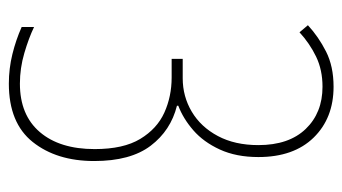

<svg xmlns="http://www.w3.org/2000/svg" viewBox="-190 -574 774 434"><g transform="rotate(90 197.0 -357.0)"><path d="M335 -554Q335 -504 318 -467Q301 -430 274.5 -407Q248 -384 219 -373V-370Q275 -356 309.5 -310.5Q344 -265 344 -183Q344 -98 301 -44Q258 10 169 10Q135 10 102.5 2Q70 -6 41 -19V-47Q66 -35 100 -25Q134 -15 169 -15Q240 -15 278.5 -60Q317 -105 317 -184Q317 -249 294 -287Q271 -325 234.5 -341.5Q198 -358 155 -358H113V-383H157Q198 -383 232.5 -403.5Q267 -424 287.5 -462.5Q308 -501 308 -554Q308 -623 271.5 -661Q235 -699 176 -699Q138 -699 108 -684.5Q78 -670 53 -647L37 -666Q63 -690 96.5 -707Q130 -724 176 -724Q247 -724 291 -679Q335 -634 335 -554Z"/></g></svg>

Font: Noto Sans Thai Looped ExtraCondensed Thin
Style: Regular
Weight: 100
Width: 2
Designer: Sasikarn Vongin, Ben Mitchell
Foundry: The Fontpad Ltd
Version: Version 1.001; ttfautohint (v1.8.4.7-5d5b)